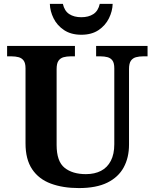

<svg xmlns="http://www.w3.org/2000/svg" viewBox="-20 -948 787 978"><path d="M381.7 10Q300.4 10 239 -12.8Q177.5 -35.6 143.8 -85.9Q110 -136.2 110 -217.7V-599.9Q110 -627 100.2 -639.8Q90.5 -652.6 74.3 -656.8Q58.1 -661 38.4 -661H16.2V-714H361.7V-661H339.4Q320.3 -661 303.9 -656.6Q287.5 -652.1 278 -638.6Q268.4 -625 268.4 -595.9V-210Q268.4 -125.9 308.8 -93.5Q349.1 -61 417.4 -61Q462.1 -61 494.5 -77.8Q526.8 -94.6 544.5 -128.7Q562.2 -162.7 562.2 -213.5V-599.9Q562.2 -627 552.8 -639.8Q543.3 -652.6 527.4 -656.8Q511.5 -661 491.8 -661H469.6V-714H731.6V-661H708.7Q689 -661 672.7 -656.6Q656.3 -652.1 646.7 -638.6Q637.2 -625 637.2 -595.9V-211.5Q637.2 -145 610 -95.2Q582.9 -45.5 526.7 -17.7Q470.4 10 381.7 10ZM394.2 -771Q342 -771 306.3 -794.7Q270.7 -818.4 252.8 -854.9Q234.9 -891.3 233.9 -928.3H300.2Q308.2 -892.3 332.7 -876.3Q357.2 -860.3 394.2 -860.3Q431.2 -860.3 455.7 -876.3Q480.2 -892.3 488.2 -928.3H553.9Q552.9 -891.3 535 -854.9Q517.1 -818.4 482 -794.7Q446.8 -771 394.2 -771Z"/></svg>

Font: Noto Serif Lao
Style: Regular
Weight: 400
Designer: Monotype Design Team
Foundry: Monotype Imaging Inc.
Version: Version 2.003